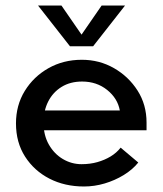

<svg xmlns="http://www.w3.org/2000/svg" viewBox="-20 -669 591 697"><path d="M285 8Q215 8 159.5 -20.5Q104 -49 71 -100.5Q38 -152 38 -221Q38 -287 70 -339Q102 -391 156 -421.5Q210 -452 277 -452Q341 -452 394 -421.5Q447 -391 479.5 -340Q512 -289 512 -224V-196H111V-268H415Q407 -312 369 -342.5Q331 -373 278 -373Q235 -373 203.5 -353.5Q172 -334 155 -300.5Q138 -267 138 -224Q138 -178 157.5 -144Q177 -110 208.5 -91.5Q240 -73 276 -73Q307 -73 333.5 -80.5Q360 -88 381.5 -101Q403 -114 418 -133L482 -79Q461 -53 429 -33.5Q397 -14 360 -3Q323 8 285 8ZM234 -501 118 -649H203L290 -523H262L349 -649H434L318 -501Z"/></svg>

Font: Teachers Medium
Style: Regular
Weight: 500
Designer: Alfredo Marco Pradil, Chank Diesel
Version: Version 1.001